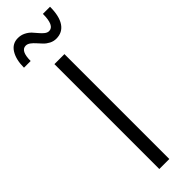

<svg xmlns="http://www.w3.org/2000/svg" viewBox="-306 -895 893 893"><g transform="rotate(-45 140.5 -448.0)"><path d="M199.2 -767.1Q181.6 -767.1 166 -775.1Q150.4 -783.2 139.4 -794.7Q128.4 -806.2 118.4 -817.6Q108.4 -829.1 97.4 -837.2Q86.4 -845.2 75.2 -845.2Q41 -845.2 41 -778.3H-2.9Q-2.9 -831.1 17.1 -863.5Q37.1 -896 74.2 -896Q94.2 -896 110.8 -887.7Q127.4 -879.4 138.4 -867.7Q149.4 -856 158.9 -844.2Q168.5 -832.5 179 -824.2Q189.5 -815.9 200.2 -815.9Q236.3 -815.9 236.3 -893.1H283.2Q283.2 -831.5 261.5 -799.3Q239.7 -767.1 199.2 -767.1ZM108.9 0V-689.9H174.8V0Z"/></g></svg>

Font: HK Grotesk Light
Style: Regular
Weight: 300
Designer: Alfredo Marco Pradil and Stefan Peev
Foundry: Hanken Design Co.
Version: Version 1.045;PS 001.045;hotconv 1.0.88;makeotf.lib2.5.64775